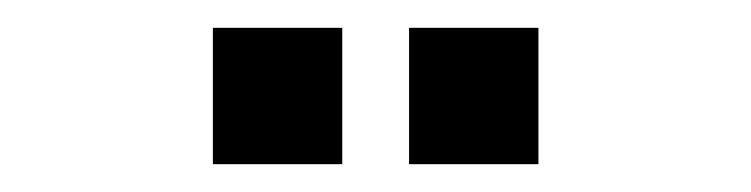

<svg xmlns="http://www.w3.org/2000/svg" viewBox="-20 -755 540 138"><path d="M133 -735H226V-637H133ZM274 -735H367V-637H274Z"/></svg>

Font: League Gothic
Style: Regular
Weight: 400
Designer: The League of Moveable Type
Version: Version 1.560;PS 001.560;hotconv 1.0.56;makeotf.lib2.0.21325